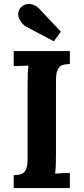

<svg xmlns="http://www.w3.org/2000/svg" viewBox="-20 -961 427 981"><path d="M50 0ZM266 -547V-164Q266 -108 262 -74Q294 -77 337 -77V0H50V-66Q77 -67 91 -72.5Q105 -78 113 -96Q121 -114 121 -153V-536Q121 -592 125 -626L50 -623V-700H337V-634Q310 -633 296 -627.5Q282 -622 274 -604Q266 -586 266 -547ZM127 -941Q141 -941 155 -934.5Q169 -928 180 -917L291 -799L255 -750L113 -825Q96 -836 84.5 -853.5Q73 -871 73 -889Q73 -905 83 -919Q101 -941 127 -941Z"/></svg>

Font: Sumana
Style: Bold
Weight: 700
Designer: Cyreal, Alexei Vanyashin (Devanagari), Olga Karpushina (Latin)
Foundry: Cyreal
Version: Version 1.015;PS 001.015;hotconv 1.0.70;makeotf.lib2.5.58329